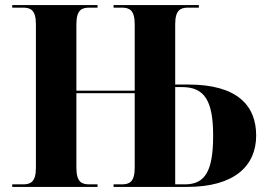

<svg xmlns="http://www.w3.org/2000/svg" viewBox="-20 -734 1056 754"><path d="M28 0H363V-10H331C302 -10 280 -18 280 -75V-368H509V-75C509 -18 487 -10 458 -10H426V0H715C900 0 986 -82 986 -202C986 -320 911 -402 720 -402H668V-639C668 -696 690 -704 719 -704H761V-714H426V-704H458C487 -704 509 -696 509 -639V-378H280V-639C280 -696 302 -704 331 -704H363V-714H28V-704H70C99 -704 121 -696 121 -639V-75C121 -18 99 -10 70 -10H28ZM706 -10H668V-392H695C783 -392 817 -339 817 -201C817 -63 786 -10 706 -10Z"/></svg>

Font: Noto Serif Display
Style: Bold
Weight: 700
Designer: Monotype Design Team
Foundry: Monotype Imaging Inc.
Version: Version 2.009